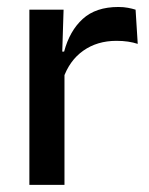

<svg xmlns="http://www.w3.org/2000/svg" viewBox="-20 -516 417 536"><path d="M156 -295.5 135 -372H159Q174.5 -430 211 -463.2Q247.5 -496.5 310.5 -496.5Q325.5 -496.5 337.2 -494.2Q349 -492 358.5 -489L364.5 -393.5Q352.5 -397.5 337.5 -399.8Q322.5 -402 305 -402Q251.5 -402 212.5 -374.5Q173.5 -347 156 -295.5ZM62 0V-489H157.5L153 -346.5L160 -339.5V0Z"/></svg>

Font: Anek Gurmukhi Medium Medium
Style: Regular
Weight: 500
Version: Version 1.003